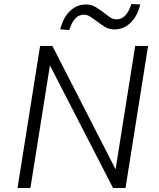

<svg xmlns="http://www.w3.org/2000/svg" viewBox="-20 -933 788 953"><path d="M67 0 179 -705H240L553 -94H554L651 -705H715L603 0H541L227 -610H228L131 0ZM324 -784 279 -787Q288 -825 306 -852.5Q324 -880 350 -895.5Q376 -911 406 -911Q434 -911 455.5 -897.5Q477 -884 496 -870Q511 -857 526.5 -847Q542 -837 559 -837Q584 -837 602.5 -857Q621 -877 632 -913L676 -911Q663 -854 628.5 -820.5Q594 -787 549 -787Q521 -787 500 -800Q479 -813 460 -828Q444 -840 428.5 -850Q413 -860 396 -860Q371 -860 353 -840.5Q335 -821 324 -784Z"/></svg>

Font: Nunito Sans 7pt SemiCondensed Light
Style: Italic
Weight: 300
Width: 4
Italic angle: -9°
Designer: Vernon Adams
Foundry: Vernon Adams
Version: Version 3.101;gftools[0.9.27]